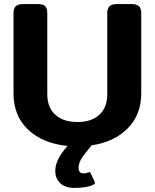

<svg xmlns="http://www.w3.org/2000/svg" viewBox="-20 -700 756 938"><path d="M670 -636V-243Q670 -140 604 -73Q538 -6 427 10L424 15Q388 57 376 78Q364 99 364 120Q364 147 388 147Q402 147 410 143Q414 141 416 141Q421 141 424 148L442 187Q444 191 444 193Q444 199 432 204Q404 218 344 218Q298 218 274 194.5Q250 171 250 135Q250 108 264 78.5Q278 49 310 13Q189 1 117.5 -66.5Q46 -134 46 -243V-636Q46 -658 56.5 -669Q67 -680 91 -680H166Q191 -680 201 -669.5Q211 -659 211 -636V-240Q211 -175 250 -139.5Q289 -104 358 -104Q427 -104 465.5 -139.5Q504 -175 504 -240V-636Q504 -658 514.5 -669Q525 -680 549 -680H624Q649 -680 659.5 -669Q670 -658 670 -636Z"/></svg>

Font: Mitr Medium
Style: Regular
Weight: 500
Designer: Thanarat Vachiruckul
Foundry: Cadson Demak
Version: Version 1.003